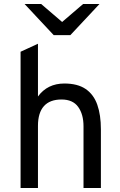

<svg xmlns="http://www.w3.org/2000/svg" viewBox="-20 -941 603 961"><path d="M83 0V-682L170 -722V-458Q193.5 -490.5 226.8 -506.8Q260 -523 302 -523Q368.5 -523 408.8 -495.5Q449 -468 467 -416.8Q485 -365.5 485 -294V0H398V-309Q398 -369 371.2 -406Q344.5 -443 288 -443Q229.5 -443 199.8 -409.8Q170 -376.5 170 -311V0ZM249 -765 103 -921H186L291 -831L396 -921H478L332 -765Z"/></svg>

Font: Undotted
Style: Regular
Weight: 400
Designer: Delve Withrington, Dave Bailey, Thomas Jockin
Foundry: Delve Fonts LLC
Version: Version 4.000